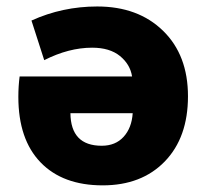

<svg xmlns="http://www.w3.org/2000/svg" viewBox="-20 -555 619 587"><path d="M383.8 -321.3Q377.9 -358.4 346.7 -383.8Q315.4 -409.2 261.7 -409.2Q190.4 -409.2 115.2 -371.1L76.2 -492.2Q170.9 -535.2 277.3 -535.2Q402.3 -535.2 478.5 -460.9Q554.7 -386.7 554.7 -260.7Q554.7 -134.8 483.9 -61.5Q413.1 11.7 293.9 11.7Q171.9 11.7 104 -58.6Q36.1 -128.9 36.1 -258.8Q36.1 -291 40 -321.3ZM385.7 -209H195.3Q196.3 -109.4 291 -109.4Q333 -109.4 357.9 -136.7Q382.8 -164.1 385.7 -209Z"/></svg>

Font: Gen Shin Gothic Heavy
Style: Bold
Weight: 900
Designer: [Source Han Sans]
Ryoko NISHIZUKA  (kana & ideographs); Paul D. Hunt (Latin, Greek & Cyrillic); Wenlong ZHANG  (bopomofo
Version: Version 1.002.20150607